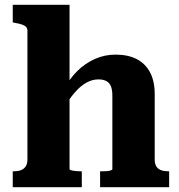

<svg xmlns="http://www.w3.org/2000/svg" viewBox="-20 -778 744 798"><path d="M269 -758V-75Q269 -72 277 -70Q285 -68 296 -67Q307 -66 316 -66H320V0H33V-66H36Q54 -66 66.5 -70.5Q79 -75 86.5 -86Q94 -97 94 -116V-650Q94 -660 88.5 -666Q83 -672 71.5 -676Q60 -680 42 -683L33 -685V-758ZM683 0H396V-66H399Q409 -66 420.5 -66.5Q432 -67 439.5 -69.5Q447 -72 447 -75V-381Q447 -403 441.5 -418Q436 -433 423 -440.5Q410 -448 389 -448Q364 -448 340 -435Q316 -422 292.5 -395.5Q269 -369 245 -329L247 -408Q269 -451 301.5 -483Q334 -515 374.5 -533Q415 -551 460 -551Q512 -551 548 -532.5Q584 -514 603.5 -477.5Q623 -441 623 -387V-116Q623 -97 630 -86Q637 -75 650 -70.5Q663 -66 680 -66H683Z"/></svg>

Font: Roboto Serif 20pt
Style: Bold
Weight: 700
Version: Version 1.008